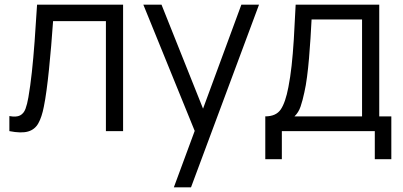

<svg xmlns="http://www.w3.org/2000/svg" viewBox="-20 -560 1722 820"><path d="M20 0V-64.3Q50.2 -58.8 65.8 -67.1Q81.5 -75.3 88.9 -95.2Q96.3 -115.2 101.3 -144.7Q109.7 -193.3 116.1 -252.3Q122.5 -311.3 127.8 -382.8Q133.2 -454.2 138.3 -540H505.7V0H432.3V-469.7H206.7Q203 -416.7 198.6 -364.2Q194.2 -311.7 189.2 -263.4Q184.3 -215.2 178.8 -174.6Q173.3 -134 167.3 -104.7Q158.7 -60.2 143.8 -33.5Q129 -6.8 100 1.6Q71 10 20 0Z M722.5 240 827.2 -43.3 828.5 40.7 592.2 -540H669.8L863.8 -54.3H831.8L1010.8 -540H1086.2L795.8 240Z M1113 120V-63Q1159 -63 1179.1 -92.7Q1199.2 -122.3 1211.7 -188Q1220 -230.5 1225.4 -279.5Q1230.8 -328.5 1234.8 -391.7Q1238.8 -454.8 1242.7 -540H1599.7V-63H1651.3V120H1580.7V0H1183.7V120ZM1237.7 -63H1526.3V-477H1310.7Q1308.8 -438.8 1306.1 -396.3Q1303.3 -353.8 1299.8 -311.5Q1296.2 -269.2 1291.3 -231.8Q1286.5 -194.3 1280 -166.3Q1272.5 -130.7 1263.8 -105.2Q1255.2 -79.7 1237.7 -63Z"/></svg>

Font: Manrope ExtraLight
Style: Regular
Weight: 200
Designer: Mikhail Sharanda
Foundry: Mikhail Sharanda
Version: Version 4.505